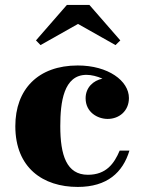

<svg xmlns="http://www.w3.org/2000/svg" viewBox="-20 -728 575 758"><path d="M288 -633.5 436 -550 455 -568.5 333 -708.5H244L122 -568.5L140 -550ZM491 -133.5H452.5C431 -82.5 399.5 -38 327 -38C242.5 -38 218 -115.5 218 -230C218 -324 231 -432.5 321.5 -432.5C340.5 -432.5 363.5 -427 384.5 -417.5C348 -410 318 -382.5 318 -340C318 -285 365 -258.5 405 -258.5C450.5 -258.5 489 -290 489 -341C489 -409 407 -469.5 287 -469.5C130 -469.5 40.5 -375 40.5 -230C40.5 -65 150 10 287 10C403 10 465 -47 491 -133.5Z"/></svg>

Font: Bodoni* 06
Style: Bold
Weight: 700
Version: Version 2.2